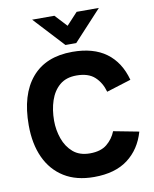

<svg xmlns="http://www.w3.org/2000/svg" viewBox="-100 -1003 871 1088"><g transform="rotate(-10 336.0 -459.5)"><path d="M322 -755 161 -929H289L353 -860L417 -929H545L384 -755ZM503 -227 649 -199Q621 -101 547.5 -45.5Q474 10 353 10Q251 10 181 -33.5Q111 -77 74.5 -156Q38 -235 38 -343Q38 -519 119 -614.5Q200 -710 353 -710Q474 -710 548 -655.5Q622 -601 650 -497L509 -453Q494 -507 457.5 -540.5Q421 -574 353 -574Q293 -574 256 -542.5Q219 -511 201.5 -458.5Q184 -406 184 -343Q184 -290 201.5 -240Q219 -190 256 -158Q293 -126 353 -126Q415 -126 450.5 -155Q486 -184 503 -227Z"/></g></svg>

Font: Haskoy ExtraBold
Style: Regular
Weight: 800
Designer: Ertekin Erdin
Foundry: Ertekin Erdin
Version: Version 2.000; ttfautohint (v1.8.4.7-5d5b)